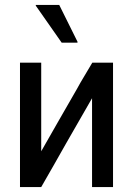

<svg xmlns="http://www.w3.org/2000/svg" viewBox="-20 -790 540 778"><path d="M147 -177Q183 -240 219 -303Q255 -366 292 -430Q306 -456 322.5 -483Q339 -510 354 -536H438V-32H353V-392Q327 -347 301 -301.5Q275 -256 249 -211Q223 -165 198 -121Q173 -77 147 -32H61V-536H147ZM125 -767V-770H220L294 -621V-617H230Z"/></svg>

Font: D2Coding
Style: Regular
Weight: 400
Monospace: yes
Designer: Yong-Rak Park; Jeong-Hwan Yoon; Sang-Min Lee;
Foundry: NHN Corporation
Version: Version 1.3.2; Build 20180524